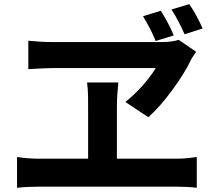

<svg xmlns="http://www.w3.org/2000/svg" viewBox="-20 -881 1040 918"><path d="M748.9 -829.7Q765.9 -802.6 782.8 -770.9Q799.6 -739.2 810.9 -711.7L724.5 -684.9Q712.1 -714.9 696.8 -744.7Q681.6 -774.4 663.8 -803.3ZM885 -861.2Q902.8 -835.6 919.7 -804.2Q936.6 -772.9 948.7 -744.8L862.4 -717.2Q848.9 -748.4 833.4 -777.9Q817.8 -807.5 799.8 -835.6ZM917.7 -633.5Q910.4 -621.8 903.4 -612Q896.5 -602.2 891.5 -591.9Q877.4 -561.1 854.5 -524.9Q831.7 -488.7 804 -450.9Q776.3 -413 747 -379.4Q717.7 -345.8 689.2 -320.6L579.6 -393.3Q611.9 -419.7 639.1 -447.4Q666.3 -475.1 688 -502.9Q709.8 -530.7 724.7 -555.6Q708.2 -555.6 670.7 -555.6Q633.1 -555.6 583.9 -555.6Q534.8 -555.6 481.2 -555.6Q427.6 -555.6 377.7 -555.6Q327.8 -555.6 289.9 -555.6Q252.1 -555.6 233.8 -555.6Q214.4 -555.6 186.1 -554.2Q157.7 -552.8 136.6 -551.6Q115.4 -550.3 115.4 -550.3V-686.3Q140.5 -683.8 170 -681.9Q199.4 -680 224.4 -680Q248.2 -680 289.4 -680Q330.7 -680 382.6 -680Q434.5 -680 489.6 -680Q544.7 -680 596.7 -680Q648.7 -680 690.6 -680Q732.6 -680 757 -680Q778.9 -680 798.7 -682.7Q818.5 -685.3 834.6 -690.5ZM538.9 -370.9Q538.9 -360.1 538.9 -336.4Q538.9 -312.7 538.9 -281.8Q538.9 -250.9 538.9 -217.8Q538.9 -184.8 538.9 -153.6Q538.9 -122.5 538.9 -98.4Q538.9 -74.2 538.9 -61.8H401.3Q401.3 -74.2 401.3 -98.4Q401.3 -122.5 401.3 -153.3Q401.3 -184 401.3 -217.1Q401.3 -250.1 401.3 -281Q401.3 -312 401.3 -336Q401.3 -360.1 401.3 -371.7Q401.3 -396.7 400.8 -426.5Q400.3 -456.2 396.2 -486.7H545.8Q542.5 -455.4 540.7 -426Q538.9 -396.6 538.9 -370.9ZM61.5 -130.2Q86.4 -126.6 112.6 -124.4Q138.9 -122.3 162.6 -122.3H825.6Q852.7 -122.3 876.9 -124.9Q901.1 -127.6 920.9 -130.2V16.8Q899.6 14 871.5 12.8Q843.3 11.5 825.6 11.5H162.6Q139.7 11.5 113.5 12.8Q87.4 14 61.5 16.8Z"/></svg>

Font: Shanggu Sans SC VF
Style: Regular
Weight: 250
Designer: GuiWonder
Version: Version 1.021